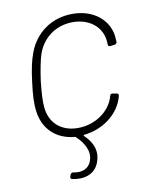

<svg xmlns="http://www.w3.org/2000/svg" viewBox="-80 -571 656 818"><g transform="rotate(-10 248.0 -162.0)"><path d="M386 -133C369 -75 306 -27 229 -27C153 -27 107 -74 102 -141C100 -162 101 -197 107 -251C114 -301 122 -340 129 -362C150 -428 208 -475 284 -475C362 -475 410 -427 414 -370L415 -356C415 -349 419 -346 425 -347L443 -349C449 -350 454 -354 454 -360C453 -368 453 -377 452 -386C443 -455 382 -510 289 -510C197 -510 126 -456 97 -377C85 -345 77 -310 70 -252C63 -198 61 -159 66 -126C76 -52 127 1 209 8C210 8 212 8 213 10C244 39 268 78 255 117C243 155 209 163 176 156C169 155 165 158 163 164L160 171C159 178 160 182 167 183C208 192 265 186 284 128C297 90 290 51 248 11C246 9 246 7 250 6C330 -2 396 -52 419 -116C421 -123 423 -128 424 -132C425 -139 422 -142 416 -143L399 -146C394 -147 390 -145 388 -140C387 -138 386 -135 386 -134C386 -134 386 -134 386 -133Z"/></g></svg>

Font: Barlow ExtraLight
Style: Italic
Weight: 275
Italic angle: -7°
Designer: Jeremy Tribby
Foundry: Tribby Type
Version: Version 1.422;hotconv 1.0.109;makeotfexe 2.5.65596